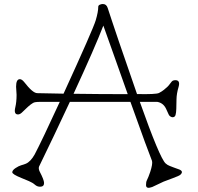

<svg xmlns="http://www.w3.org/2000/svg" viewBox="-20 -857 966 938"><path d="M195.3 37.1Q195.3 55.2 175.8 55.2Q161.6 55.2 150.6 45.4Q139.6 35.6 121.3 27.8Q103 20 85 12.7Q40 -5.4 40 -15.4Q40 -25.4 55.9 -35.9Q71.8 -46.4 83.5 -49.6Q95.2 -52.7 106 -57.1Q129.4 -66.9 149.4 -102.5Q184.6 -169.4 272 -359.4H178.2Q161.1 -359.4 151.6 -357.7Q142.1 -356 129.6 -346.2Q117.2 -336.4 106.4 -325.7Q95.7 -314.9 86.2 -306.4Q76.7 -297.9 67.9 -297.9Q46.4 -297.9 54.7 -332.5Q61 -358.9 61 -393.6L58.6 -433.6Q58.6 -470.2 77.1 -470.2Q86.9 -470.2 98.6 -455.6Q140.1 -401.9 162.1 -401.9L290.5 -399.4Q435.1 -715.3 447.5 -757.3Q460 -799.3 460 -823.7Q460 -830.6 467.5 -834Q475.1 -837.4 482.4 -837.4Q500 -837.4 506.1 -818.1Q512.2 -798.8 527.1 -754.4Q542 -710 561.5 -652.3Q617.7 -487.3 649.4 -397.5Q742.7 -395.5 756.8 -402.8Q771 -410.2 781.2 -418.5Q800.8 -433.6 810.3 -447.5Q819.8 -461.4 825.7 -463.4Q831.5 -465.3 836.9 -465.3Q861.8 -465.3 852.5 -432.6Q842.8 -400.4 842.3 -372.3Q841.8 -344.2 841.3 -325.4Q840.8 -306.6 837.6 -295.4Q834.5 -284.2 822.8 -284.2Q818.8 -284.2 812.7 -287.8Q806.6 -291.5 804.2 -297.4L791 -326.2Q777.3 -354.5 748 -359.4H663.1Q760.3 -85 789.1 -58.6Q798.3 -50.3 809.1 -46.4Q819.8 -42.5 827.4 -39.3Q835 -36.1 842.8 -33.7Q850.6 -31.2 856.4 -28.8Q877.9 -19.5 861.8 -3.9Q856 2 823.5 13.7Q791 25.4 779.3 30.3L723.6 56.6Q693.4 67.9 693.4 46.9Q693.4 31.7 697.3 24.4Q701.2 17.1 705.3 6.3Q709.5 -4.4 713.9 -17.1Q726.6 -56.2 722.7 -70.8Q704.6 -114.7 617.2 -359.4H321.3Q241.2 -187.5 170.9 -43.5Q167 -33.2 173.8 -19Q195.3 22 195.3 37.1ZM339.4 -398.9Q470.2 -397 604 -397L536.6 -586.9Q489.7 -718.8 484.9 -731.9Q444.3 -626 339.4 -398.9Z"/></svg>

Font: Snowburst One
Style: Regular
Weight: 400
Designer: Annet Stirling
Foundry: Annet Stirling
Version: Version 1.001